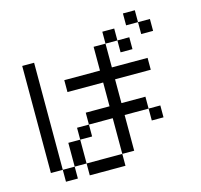

<svg xmlns="http://www.w3.org/2000/svg" viewBox="-127 -1061 1254 1199"><g transform="rotate(-15 500.0 -461.5)"><path d="M307.7 -230.8V-307.7H384.6V-230.8ZM538.5 -615.4V-769.2H615.4V-615.4H846.2V-538.5H615.4V-384.6H770.4V-307.7H846.2V-230.8H770.4V-307.7H615.4V-76.9H538.5V-307.7H384.6V-384.6H538.5V-538.5H307.7V-615.4ZM307.7 -76.9H230.8V-230.8H307.7ZM307.7 -76.9H538.5V0H307.7ZM230.8 -76.9V0H153.8V-76.9ZM153.8 -76.9H76.9V-769.2H153.8ZM846.2 -846.2H923.1V-769.2H846.2ZM769.2 -923.1H846.2V-846.2H769.2ZM692.3 -769.2H769.2V-692.3H692.3ZM615.4 -846.2H692.3V-769.2H615.4Z"/></g></svg>

Font: Mintsoda - Lime Green 13x16
Style: Regular
Weight: 400
Designer: Mintsoda-15
Version: Version 1.0